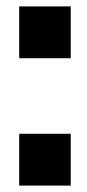

<svg xmlns="http://www.w3.org/2000/svg" viewBox="-20 -580 271 600"><path d="M40 0V-162H201V0ZM40 -398V-560H201V-398Z"/></svg>

Font: GENAU
Style: Stencil
Weight: 700
Version: Version 0.8